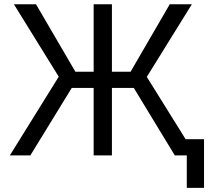

<svg xmlns="http://www.w3.org/2000/svg" viewBox="-20 -748 1002 924"><path d="M518.6 -727.5V0H430.7V-727.5ZM27.3 0 262.7 -378.9 46.9 -727.5H153.3L342.8 -402.8H608.4L796.9 -727.5H903.3L686.5 -377.9L921.9 0H821.3L624 -324.7H325.2L126 0ZM878.9 156.2V0H842.8V-78.1H961.9V156.2Z"/></svg>

Font: GitLab Sans
Style: Regular
Weight: 400
Designer: Rasmus Andersson
Foundry: Modifications by GitLab B.V., manufactured by rsms
Version: Version 4.000;git-c8fb6b7